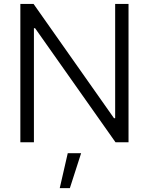

<svg xmlns="http://www.w3.org/2000/svg" viewBox="-20 -727 761 981"><path d="M636.7 0H570.3L159.2 -583H153.3V0H84V-707H151.4L562.5 -123H568.4V-707H636.7ZM326.2 55.7H394.5L336.9 234.4H285.2Z"/></svg>

Font: Pretendard JP Light
Style: Regular
Weight: 300
Designer: Base glyphs from Inter by Rasmus Andersson; Hangeul glyphs from Noto Sans CJK(Source Han Sans) by Jang Soo-young and Kan
Foundry: Kil Hyung-jin
Version: Version 1.309